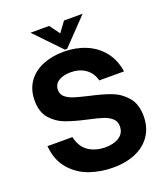

<svg xmlns="http://www.w3.org/2000/svg" viewBox="-172 -1079 1047 1211"><g transform="rotate(-20 352.0 -473.0)"><path d="M33 -253H200Q217 -181 264.5 -151Q312 -121 376 -121Q432 -121 468.5 -145Q505 -169 505 -216Q505 -249 482 -269Q459 -289 424.5 -300Q390 -311 329 -324Q243 -343 188 -363.5Q133 -384 94 -428.5Q55 -473 55 -549Q55 -623 91 -674.5Q127 -726 190 -752Q253 -778 332 -778Q411 -778 478.5 -750.5Q546 -723 591 -667.5Q636 -612 648 -531H482Q468 -584 427.5 -612.5Q387 -641 328 -641Q279 -641 247.5 -621Q216 -601 216 -563Q216 -533 237.5 -515Q259 -497 291.5 -486.5Q324 -476 384 -462Q472 -443 529 -421.5Q586 -400 627 -352.5Q668 -305 668 -224Q668 -151 633 -97Q598 -43 532.5 -13.5Q467 16 376 16Q295 16 220.5 -10Q146 -36 93.5 -96.5Q41 -157 33 -253ZM359 -787H345L177 -962H302L352 -894L402 -962H527Z"/></g></svg>

Font: Open Sauce One ExtraBold
Style: Regular
Weight: 800
Designer: Alfredo Marco Pradil
Foundry: Creative Sauce Fz LLC
Version: Version 1.477